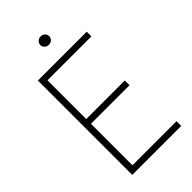

<svg xmlns="http://www.w3.org/2000/svg" viewBox="-262 -945 1023 1023"><g transform="rotate(-45 250.0 -433.5)"><path d="M458 -35.6V0H111.3V-35.6ZM126 -710.9V0H88.9V-710.9ZM416.5 -383.8V-348.1H111.3V-383.8ZM457 -710.9V-675.8H111.3V-710.9ZM231.9 -835Q231.9 -848.6 241.5 -857.9Q251 -867.2 265.1 -867.2Q279.8 -867.2 289.3 -857.9Q298.8 -848.6 298.8 -835Q298.8 -822.3 289.3 -813.2Q279.8 -804.2 265.1 -804.2Q251 -804.2 241.5 -813.2Q231.9 -822.3 231.9 -835Z"/></g></svg>

Font: Roboto Condensed ExtraLight
Style: Regular
Weight: 250
Designer: Christian Robertson
Foundry: Google
Version: Version 3.008; 2023